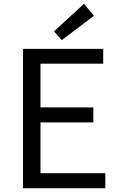

<svg xmlns="http://www.w3.org/2000/svg" viewBox="-20 -990 629 1010"><path d="M101 0V-733H523V-655H193V-425H471V-346H193V-79H534V0ZM305 -779 264 -825 422 -970 474 -907Z"/></svg>

Font: Chocolate Classical Sans
Style: Regular
Weight: 400
Designer: 田海東、宇文滿月
Foundry: Moonlit Owen
Version: Version 1.001